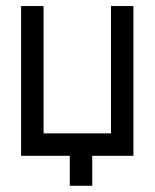

<svg xmlns="http://www.w3.org/2000/svg" viewBox="-20 -508 504 626"><path d="M48.8 0V-488.3H122.1V-73.2H341.8V-488.3H415V0H280.8V97.7H207.5V0Z"/></svg>

Font: Sanitrixie
Style: Regular
Weight: 400
Designer: Jayvee D. Enaguas (Grand Chaos)
Version: Version 1.1 - 6/9/2013